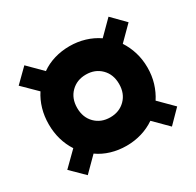

<svg xmlns="http://www.w3.org/2000/svg" viewBox="-121 -701 819 802"><g transform="rotate(-30 288.5 -300.0)"><path d="M86 -35 23 -97 90 -163Q71 -192 61 -226.5Q51 -261 51 -300Q51 -339 61 -373.5Q71 -408 90 -437L23 -503L86 -565L152 -499Q180 -519 215 -529.5Q250 -540 289 -540Q327 -540 362 -529.5Q397 -519 426 -499L492 -565L553 -503L487 -437Q506 -408 516.5 -373.5Q527 -339 527 -300Q527 -261 516.5 -226.5Q506 -192 487 -163L553 -97L492 -35L426 -101Q397 -81 362 -70.5Q327 -60 289 -60Q250 -60 215 -70.5Q180 -81 152 -101ZM188 -300Q188 -254 216.5 -225.5Q245 -197 289 -197Q333 -197 361.5 -225.5Q390 -254 390 -300Q390 -346 361.5 -374.5Q333 -403 289 -403Q245 -403 216.5 -374.5Q188 -346 188 -300Z"/></g></svg>

Font: Jost*
Style: Bold
Weight: 700
Version: Version 3.7